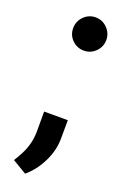

<svg xmlns="http://www.w3.org/2000/svg" viewBox="-142 -609 523 814"><g transform="rotate(20 119.0 -202.5)"><path d="M66.9 -489.7Q66.9 -520.5 88.9 -542.7Q110.8 -564.9 141.6 -564.9Q172.4 -564.9 194.3 -542.7Q216.3 -520.5 216.3 -489.7Q216.3 -459 194.3 -437Q172.4 -415 141.6 -415Q110.8 -415 88.9 -436.5Q66.9 -458 66.9 -489.7ZM86.4 160.2 22.5 122.1Q50.8 77.6 61.3 44.7Q71.8 11.7 72.3 -22.5V-114.7H179.2L178.7 -29.3Q178.2 22.5 152.6 74.5Q127 126.5 86.4 160.2Z"/></g></svg>

Font: Vazir Medium UI
Style: Medium-UI
Weight: 500
Designer: Saber Rastikerdar
Foundry: Saber Rastikerdar
Version: Version 30.0.0